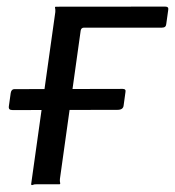

<svg xmlns="http://www.w3.org/2000/svg" viewBox="-20 -550 522 573"><path d="M463.3 -467.5H230.7Q222.4 -467.5 220.8 -458.8L158.8 -15.8Q158.2 -9.3 159.4 -4.7Q160.7 0 156.9 0H88.7Q82.2 -0.3 78.1 1.7Q73.9 3.7 72.9 0L145.1 -514.2Q145.6 -521.7 144.4 -525.8Q143.2 -530 146.9 -530L473 -530.3Q483.9 -530.3 482.1 -520.7L476.1 -477.9Q475.3 -467.5 463.3 -467.5ZM17.9 -221.5Q10.9 -221.5 8.2 -224.2Q5.5 -227 6.5 -233.4L12 -272.6Q14.1 -284 22.7 -284L346 -284.7Q356.7 -284.7 354.4 -274.9L349 -235.7Q347.9 -222.2 330.8 -222.2Z"/></svg>

Font: Libre Franklin Thin
Style: Italic
Weight: 100
Italic angle: -8°
Designer: Pablo Impallari, Rodrigo Fuenzalida, Nhung Nguyen
Foundry: Impallari Type
Version: Version 3.000